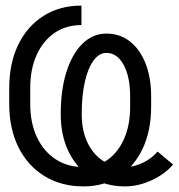

<svg xmlns="http://www.w3.org/2000/svg" viewBox="-20 -652 640 686"><path d="M360 -532Q408.5 -532 444.2 -504Q480 -476 500 -425.5Q520 -375 520 -307.5V-270.5Q520 -185 489.8 -121Q459.5 -57 405.2 -21.5Q351 14 278.5 14Q199 14 139 -22.8Q79 -59.5 46 -125.8Q13 -192 13 -280.5V-337.5Q13 -426 45.2 -492.2Q77.5 -558.5 135.5 -595.2Q193.5 -632 271 -632V-562.5Q216 -562.5 175 -534.5Q134 -506.5 111 -455.8Q88 -405 88 -337.5V-280.5Q88 -213 111.8 -162.2Q135.5 -111.5 178.5 -83.2Q221.5 -55 278.5 -55Q328.5 -55 365.8 -82Q403 -109 424 -157.5Q445 -206 445 -270.5V-307.5Q445 -377.5 421.8 -420.2Q398.5 -463 360 -463Q334 -463 314 -435.5Q294 -408 283 -359Q272 -310 272 -244Q272 -187.5 291.5 -145Q311 -102.5 345.8 -78.8Q380.5 -55 426.5 -55Q457.5 -55 489.8 -70.2Q522 -85.5 543 -110.5L598.5 -64Q568 -29 520.8 -7.5Q473.5 14 426.5 14Q358 14 306.2 -18.2Q254.5 -50.5 225.8 -108.8Q197 -167 197 -244Q197 -331 217.5 -395.5Q238 -460 274.8 -496Q311.5 -532 360 -532Z"/></svg>

Font: Victor Mono Thin
Style: Regular
Weight: 100
Monospace: yes
Designer: Rune Bjørnerås
Version: Version 1.561;gftools[0.9.30]